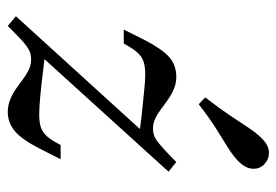

<svg xmlns="http://www.w3.org/2000/svg" viewBox="-130 -576 717 498"><g transform="rotate(90 229.0 -327.5)"><path d="M47.6 11.3 22.6 -9.7 321 -337.9 335.5 -328.2Q307.3 -333.1 275.8 -336.3Q244.4 -339.5 217.3 -342.3Q190.3 -345.2 174.2 -345.2Q153.2 -345.2 139.9 -340.7Q126.6 -336.3 116.1 -324.2Q105.6 -312.1 93.5 -289.5H57.3L84.7 -344.4Q108.1 -389.5 129 -407.7Q150 -425.8 179.8 -425.8Q196 -425.8 210.5 -419.8Q225 -413.7 237.9 -404.8Q250.8 -396 262.9 -386.7Q275 -377.4 287.5 -371.4Q300 -365.3 314.5 -365.3Q321.8 -365.3 329.4 -367.3Q337.1 -369.4 346 -375.8Q354.8 -382.3 368.1 -394.4Q381.5 -406.5 400.8 -425.8L425.8 -405.6L127.4 -76.6L112.9 -86.3Q142.7 -83.1 174.6 -79Q206.5 -75 233.9 -72.6Q261.3 -70.2 277.4 -70.2Q297.6 -70.2 310.9 -74.6Q324.2 -79 334.7 -91.1Q345.2 -103.2 356.5 -125.8H393.5L365.3 -70.2Q342.7 -25.8 321 -7.3Q299.2 11.3 271 11.3Q254 11.3 239.1 5.2Q224.2 -0.8 211.3 -9.7Q198.4 -18.5 186.3 -27.8Q174.2 -37.1 161.7 -43.1Q149.2 -49.2 133.9 -49.2Q126.6 -49.2 119 -47.2Q111.3 -45.2 102 -38.7Q92.7 -32.3 79.8 -20.2Q66.9 -8.1 47.6 11.3ZM250.8 -483.9 233.1 -500.8Q261.3 -537.1 279.8 -564.9Q298.4 -592.7 311.7 -612.9Q325 -633.1 338.7 -646.8Q356.5 -665.3 375 -666.1Q393.5 -666.9 407.3 -653.2Q419.4 -641.1 418.1 -623Q416.9 -604.8 398.4 -586.3Q383.9 -572.6 363.3 -559.7Q342.7 -546.8 314.9 -529.4Q287.1 -512.1 250.8 -483.9Z"/></g></svg>

Font: Playfair 9pt
Style: Italic
Weight: 400
Italic angle: -15.6°
Designer: Claus Eggers Sørensen
Foundry: Claus Eggers Sørensen
Version: Version 2.001;gftools[0.9.30]